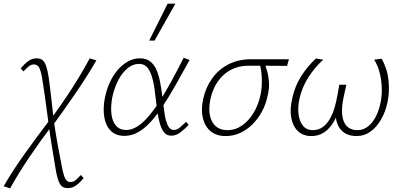

<svg xmlns="http://www.w3.org/2000/svg" viewBox="-65 -731 2183 1040"><path d="M301 288Q273 288 259.5 265.5Q246 243 236 183Q228 134 217.5 71Q207 8 199 -54Q193 -101 187 -144.5Q181 -188 175.5 -228Q170 -268 164 -303Q156 -350 146.5 -366Q137 -382 118 -382Q102 -382 87.5 -369Q73 -356 62 -344L47 -361Q69 -386 88.5 -400.5Q108 -415 134 -415Q153 -415 165 -405.5Q177 -396 185 -373Q193 -350 199 -310Q202 -287 205.5 -259Q209 -231 212.5 -201Q216 -171 219.5 -139.5Q223 -108 226 -79Q237 -5 248.5 58Q260 121 271 176Q280 222 289.5 238.5Q299 255 317 255Q334 255 348 242Q362 229 373 217L388 234Q367 259 347 273.5Q327 288 301 288ZM-10 289 -45 278Q4 192 69.5 101Q135 10 204 -81L215 -49Q151 36 92.5 122.5Q34 209 -10 289ZM219 -49 207 -82Q268 -164 324 -251Q380 -338 421 -415L457 -404Q410 -322 347 -230Q284 -138 219 -49Z M609 5Q562 5 534.5 -23Q507 -51 499.5 -99Q492 -147 504 -206Q517 -267 545.5 -314.5Q574 -362 612.5 -388.5Q651 -415 693 -415Q726 -415 747.5 -399Q769 -383 781.5 -355Q794 -327 801.5 -290Q809 -253 814 -211Q820 -164 825.5 -122Q831 -80 843 -53.5Q855 -27 876 -27Q894 -27 910 -41Q926 -55 943 -71L957 -55Q938 -34 913.5 -15Q889 4 863 4Q838 4 823.5 -14.5Q809 -33 800.5 -63Q792 -93 787 -129Q782 -165 778 -200Q773 -253 763.5 -295Q754 -337 736.5 -361Q719 -385 687 -385Q656 -385 627 -362Q598 -339 576 -297.5Q554 -256 543 -203Q534 -154 538.5 -114Q543 -74 563 -50.5Q583 -27 619 -27Q648 -27 676.5 -44.5Q705 -62 734.5 -95Q764 -128 795 -175.5Q826 -223 859.5 -284Q893 -345 930 -418L962 -406Q921 -332 885.5 -269Q850 -206 816 -155Q782 -104 749 -68.5Q716 -33 681.5 -14Q647 5 609 5ZM743 -511 843 -711H885L772 -511Z M1158 6Q1107 6 1076 -20Q1045 -46 1034 -91Q1023 -136 1035 -193Q1049 -257 1083.5 -305.5Q1118 -354 1170.5 -381.5Q1223 -409 1288 -410H1500L1490 -374Q1428 -375 1372 -375Q1316 -375 1280 -375Q1228 -375 1186 -353Q1144 -331 1115.5 -290.5Q1087 -250 1075 -195Q1059 -117 1084.5 -71.5Q1110 -26 1167 -26Q1210 -26 1246.5 -51.5Q1283 -77 1309 -120.5Q1335 -164 1346 -217Q1351 -239 1352.5 -263Q1354 -287 1353 -309.5Q1352 -332 1349 -352Q1346 -372 1340 -386L1366 -393Q1375 -371 1382.5 -343.5Q1390 -316 1392 -283Q1394 -250 1384 -210Q1375 -166 1354 -127Q1333 -88 1303 -58Q1273 -28 1236 -11Q1199 6 1158 6Z M1621 6Q1577 6 1549 -20.5Q1521 -47 1512.5 -94Q1504 -141 1519 -203Q1533 -265 1566 -317.5Q1599 -370 1646 -414L1686 -408Q1639 -365 1605.5 -312.5Q1572 -260 1558 -200Q1547 -152 1552 -112.5Q1557 -73 1576.5 -49.5Q1596 -26 1629 -26Q1662 -26 1685 -44Q1708 -62 1723.5 -90Q1739 -118 1748 -150.5Q1757 -183 1762 -211L1773 -272H1811L1797 -208Q1784 -150 1788.5 -109Q1793 -68 1814 -47Q1835 -26 1871 -26Q1902 -26 1927 -45Q1952 -64 1969.5 -97Q1987 -130 1996 -173Q2004 -211 2003 -252Q2002 -293 1992.5 -333Q1983 -373 1962 -408L2002 -413Q2033 -359 2039.5 -296.5Q2046 -234 2034 -177Q2023 -125 1999 -83.5Q1975 -42 1941.5 -18Q1908 6 1867 6Q1807 6 1777.5 -33Q1748 -72 1754 -138L1771 -135Q1747 -64 1709.5 -29Q1672 6 1621 6Z"/></svg>

Font: Ysabeau ExtraLight
Style: Italic
Weight: 250
Italic angle: -12°
Version: Version 2.000;gftools[0.9.27.dev2+g8671c4b]